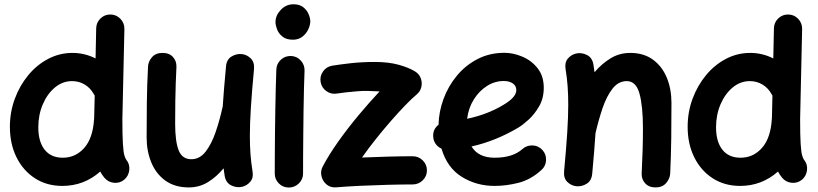

<svg xmlns="http://www.w3.org/2000/svg" viewBox="-20 -796 3754 881"><path d="M312.5 -553.2Q368.7 -553.2 418.5 -527.8L421.4 -666Q421.9 -692.9 441.2 -711.4Q460.4 -730 487.3 -729.5Q514.2 -729 532.7 -709.5Q551.3 -689.9 550.8 -663.1L541.5 -249Q541.5 -174.3 543.9 -136.5Q546.4 -98.6 550.5 -84Q554.7 -69.3 559.1 -63.5Q576.2 -43 573.2 -15.9Q570.3 11.2 550.3 28.3Q529.8 45.4 502.7 42.7Q475.6 40 458.5 19Q447.8 5.9 439.9 -8.8Q365.2 57.1 266.1 57.1Q194.8 57.1 140.6 22.2Q86.4 -12.7 55.9 -74Q25.4 -135.3 25.4 -214.4Q25.4 -281.7 47.9 -342.5Q70.3 -403.3 109.6 -450.9Q148.9 -498.5 201.2 -525.9Q253.4 -553.2 312.5 -553.2ZM155.8 -211.9Q155.8 -146 184.8 -109.1Q213.9 -72.3 268.1 -72.3Q326.7 -72.3 366.5 -117.2Q406.2 -162.1 411.6 -249Q411.6 -252 412.1 -254.9L414.6 -357.4Q412.1 -360.8 410.2 -364.7Q395 -392.1 368.9 -408Q342.8 -423.8 310.5 -423.8Q267.1 -423.8 231.9 -394.5Q196.8 -365.2 176.3 -317.1Q155.8 -269 155.8 -211.9Z M1145.5 -479Q1135.7 -374.5 1131.1 -301.5Q1126.5 -228.5 1126.5 -173.3Q1126.5 -127 1129.4 -88.1Q1132.3 -49.3 1138.7 -10.3Q1144 19.5 1128.7 37.6Q1113.3 55.7 1091.3 61Q1065.9 66.9 1041 54.7Q1016.1 42.5 1010.7 9.8Q1007.8 -7.3 1005.9 -23.9Q974.1 15.1 934.3 39.6Q894.5 64 846.7 64Q782.7 64 739.5 33.2Q696.3 2.4 674.6 -49.8Q652.8 -102.1 652.8 -165.5Q652.8 -243.7 653.8 -325.4Q654.8 -407.2 659.2 -489.7Q660.2 -514.2 677.5 -533.7Q694.8 -553.2 725.6 -553.2Q757.3 -553.2 773.9 -534.2Q790.5 -515.1 789.6 -489.7Q787.6 -451.2 786.4 -413.6Q785.2 -376 784.4 -331.8Q783.7 -287.6 783.7 -228.5Q783.7 -147 799.8 -106.2Q815.9 -65.4 857.9 -65.4Q896.5 -65.4 923.6 -100.3Q950.7 -135.3 969.5 -190.2Q988.3 -245.1 1001.5 -305.7L1002 -308.1Q1004.4 -347.2 1008.3 -392.6Q1012.2 -438 1017.1 -491.2Q1019.5 -522.5 1042 -536.4Q1064.5 -550.3 1089.4 -547.9Q1112.8 -545.4 1130.6 -528.1Q1148.4 -510.7 1145.5 -479Z M1244.1 -694.8Q1244.1 -725.1 1268.3 -750.7Q1292.5 -776.4 1326.7 -776.4Q1355 -776.4 1371.8 -762.7Q1388.7 -749 1396.2 -730.7Q1403.8 -712.4 1403.8 -698.2Q1403.8 -681.6 1394.8 -661.9Q1385.7 -642.1 1367.9 -627.9Q1350.1 -613.8 1324.2 -613.8Q1293.5 -613.8 1275.9 -628.2Q1258.3 -642.6 1251.2 -661.6Q1244.1 -680.7 1244.1 -694.8ZM1315.4 -539.1Q1342.3 -538.1 1360.4 -518.1Q1378.4 -498 1377.4 -471.2Q1376 -437.5 1374.8 -389.4Q1373.5 -341.3 1372.8 -286.6Q1372.1 -231.9 1371.6 -177.7Q1371.1 -123.5 1370.8 -77.1Q1370.6 -30.8 1370.6 0Q1370.6 26.9 1351.3 45.7Q1332 64.5 1305.2 64.5Q1278.3 64.5 1259.5 45.7Q1240.7 26.9 1240.7 0Q1240.7 -31.2 1241 -77.6Q1241.2 -124 1241.7 -178.5Q1242.2 -232.9 1243.2 -288.1Q1244.1 -343.3 1245.4 -392.6Q1246.6 -441.9 1248 -477.1Q1249 -503.9 1268.8 -522Q1288.6 -540 1315.4 -539.1Z M1451.2 -419.9Q1446.8 -446.3 1462.4 -468.3Q1478 -490.2 1504.4 -494.6Q1537.6 -500 1588.9 -505.9Q1640.1 -511.7 1699.7 -511.7Q1763.2 -511.7 1809.6 -498.8Q1856 -485.8 1885.3 -467.8Q1903.8 -456.1 1910.9 -436.5Q1918 -417 1913.3 -396.7Q1908.7 -376.5 1892.1 -362.8Q1869.6 -343.8 1838.6 -311.8Q1807.6 -279.8 1772.7 -239.7Q1737.8 -199.7 1703.6 -156.7Q1669.4 -113.8 1641.1 -73.2Q1699.2 -75.7 1762 -77.4Q1824.7 -79.1 1873.5 -79.1Q1900.4 -79.1 1919.7 -60.1Q1939 -41 1939 -14.2Q1939 12.7 1919.7 31.5Q1900.4 50.3 1873.5 50.3Q1823.7 50.3 1759.3 52Q1694.8 53.7 1632.1 56.6Q1569.3 59.6 1523.9 63.5Q1496.6 65.9 1478.5 50.5Q1460.4 35.2 1455.1 12.2Q1449.7 -10.7 1460.4 -31.2Q1488.8 -85.4 1532.5 -147Q1576.2 -208.5 1626.2 -268.3Q1676.3 -328.1 1721.7 -376.5Q1696.8 -377.9 1670.2 -378.7Q1643.6 -379.4 1616.7 -377Q1589.4 -375 1566.2 -372.1Q1543 -369.1 1525.9 -366.7Q1499.5 -362.3 1477.5 -377.9Q1455.6 -393.6 1451.2 -419.9Z M2464.4 -16.1Q2416 28.3 2359.6 42.7Q2303.2 57.1 2249.5 57.1Q2166 57.1 2098.9 15.4Q2031.7 -26.4 2005.9 -113.8Q1989.7 -121.1 1979.2 -135.5Q1968.8 -149.9 1967.8 -168.5Q1965.3 -202.6 1992.2 -223.6Q1993.7 -284.2 2015.4 -342.8Q2037.1 -401.4 2076.7 -449Q2116.2 -496.6 2171.4 -525.1Q2226.6 -553.7 2294.9 -553.7Q2335 -553.7 2376.7 -536.1Q2418.5 -518.6 2446.8 -482.9Q2475.1 -447.3 2475.1 -393.1Q2475.1 -345.2 2453.9 -308.3Q2432.6 -271.5 2405.3 -246.8Q2377.9 -222.2 2359.9 -211.4Q2308.6 -180.7 2254.6 -158.7Q2200.7 -136.7 2143.6 -124Q2174.8 -72.3 2249.5 -72.3Q2333 -72.3 2377.4 -112.3Q2397.5 -129.9 2424.3 -128.7Q2451.2 -127.4 2469.2 -107.4Q2486.8 -87.9 2485.6 -60.8Q2484.4 -33.7 2464.4 -16.1ZM2291.5 -424.3Q2250.5 -424.3 2214.6 -401.6Q2178.7 -378.9 2154.1 -339.6Q2129.4 -300.3 2123.5 -251Q2216.3 -270.5 2288.6 -314Q2320.8 -333 2335 -349.9Q2349.1 -366.7 2349.1 -382.3Q2349.1 -401.9 2333.3 -413.1Q2317.4 -424.3 2291.5 -424.3Z M2568.4 -10.3Q2578.1 -114.7 2582.8 -187.7Q2587.4 -260.7 2587.4 -315.9Q2587.4 -362.3 2584.5 -401.1Q2581.5 -439.9 2575.2 -479Q2570.3 -508.8 2585.4 -526.9Q2600.6 -544.9 2622.6 -550.3Q2647.9 -556.2 2672.9 -543.9Q2697.8 -531.7 2703.1 -499Q2706.1 -481 2708 -464.4Q2740.7 -503.4 2781.5 -528.3Q2822.3 -553.2 2872.1 -553.2Q2933.6 -553.2 2975.8 -522.5Q3018.1 -491.7 3039.6 -439.7Q3061 -387.7 3061 -323.7Q3061 -245.6 3060.1 -163.6Q3059.1 -81.5 3055.2 0.5Q3053.7 24.4 3036.4 44.2Q3019 64 2988.3 64Q2957 64 2940.2 44.9Q2923.3 25.9 2924.3 0.5Q2927.2 -57.6 2928.7 -108.2Q2930.2 -158.7 2930.2 -205.6Q2930.2 -309.1 2914.3 -366.5Q2898.4 -423.8 2856 -423.8Q2817.4 -423.8 2790.3 -388.9Q2763.2 -354 2744.6 -299.1Q2726.1 -244.1 2712.4 -184.6Q2710 -144.5 2706.1 -98.4Q2702.1 -52.2 2697.3 2Q2694.3 33.2 2671.9 47.1Q2649.4 61 2625 58.6Q2601.1 56.2 2583.3 38.8Q2565.4 21.5 2568.4 -10.3Z M3422.4 -553.2Q3478.5 -553.2 3528.3 -527.8L3531.2 -666Q3531.7 -692.9 3551 -711.4Q3570.3 -730 3597.2 -729.5Q3624 -729 3642.6 -709.5Q3661.1 -689.9 3660.6 -663.1L3651.4 -249Q3651.4 -174.3 3653.8 -136.5Q3656.2 -98.6 3660.4 -84Q3664.6 -69.3 3668.9 -63.5Q3686 -43 3683.1 -15.9Q3680.2 11.2 3660.2 28.3Q3639.6 45.4 3612.5 42.7Q3585.4 40 3568.4 19Q3557.6 5.9 3549.8 -8.8Q3475.1 57.1 3376 57.1Q3304.7 57.1 3250.5 22.2Q3196.3 -12.7 3165.8 -74Q3135.3 -135.3 3135.3 -214.4Q3135.3 -281.7 3157.7 -342.5Q3180.2 -403.3 3219.5 -450.9Q3258.8 -498.5 3311 -525.9Q3363.3 -553.2 3422.4 -553.2ZM3265.6 -211.9Q3265.6 -146 3294.7 -109.1Q3323.7 -72.3 3377.9 -72.3Q3436.5 -72.3 3476.3 -117.2Q3516.1 -162.1 3521.5 -249Q3521.5 -252 3522 -254.9L3524.4 -357.4Q3522 -360.8 3520 -364.7Q3504.9 -392.1 3478.8 -408Q3452.6 -423.8 3420.4 -423.8Q3377 -423.8 3341.8 -394.5Q3306.6 -365.2 3286.1 -317.1Q3265.6 -269 3265.6 -211.9Z"/></svg>

Font: Mikhak-DS1-FD Bold
Style: Bold
Weight: 700
Designer: Amin Abedi
Version: Version 3.2